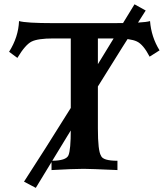

<svg xmlns="http://www.w3.org/2000/svg" viewBox="-20 -803 779 906"><path d="M534.2 -0.5Q404.8 -6.3 375 -6.3Q326.2 -6.3 223.1 -0.5V-44.4Q292.5 -44.4 303.2 -70.6Q314 -96.7 314 -191.9V-621.6H231.4Q158.7 -621.6 129.2 -606.9Q99.6 -592.3 62 -529.8L22.9 -558.6Q66.9 -628.4 69.8 -703.6Q103.5 -693.8 232.4 -693.8H514.6Q658.2 -693.8 688 -703.6Q693.8 -628.4 732.9 -565.4L686 -535.6Q656.2 -593.3 625.7 -607.4Q595.2 -621.6 526.4 -621.6H441.9V-196.8Q441.9 -91.3 456.5 -68.4Q464.8 -44.4 534.2 -44.4ZM148.9 83.5 93.3 54.2Q277.8 -229 614.7 -782.7L667.5 -753.4Q459.5 -429.2 148.9 83.5Z"/></svg>

Font: Kelvinch
Style: Bold
Weight: 700
Designer: Paul James Miller
Foundry: High-Logic / Made with FontCreator
Version: Version 3.501;March 28, 2021;FontCreator 13.0.0.2683 64-bit